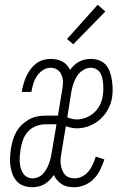

<svg xmlns="http://www.w3.org/2000/svg" viewBox="-20 -774 540 802"><path d="M115 8Q96 8 79 2Q62 -4 50.5 -16.5Q39 -29 32.5 -46Q26 -63 23.5 -81Q21 -99 22 -117.5Q23 -136 26 -155Q29 -172 34 -189.5Q39 -207 48 -223Q57 -239 71 -252.5Q85 -266 101 -275Q117 -284 135 -287.5Q153 -291 170 -291H222L240 -400Q243 -416 243 -431.5Q243 -447 237 -461Q231 -475 219 -483Q207 -491 191 -491Q175 -491 160 -481.5Q145 -472 135 -457.5Q125 -443 120 -427Q115 -411 112 -395L111 -390H71L72 -397Q75 -412 79.5 -427.5Q84 -443 91 -457.5Q98 -472 108 -485.5Q118 -499 131.5 -509Q145 -519 160.5 -523.5Q176 -528 191 -528Q204 -528 216.5 -525.5Q229 -523 239.5 -517.5Q250 -512 258.5 -503Q267 -494 273 -482Q280 -493 290 -502Q300 -511 311.5 -517Q323 -523 335.5 -525.5Q348 -528 360 -528Q378 -528 395 -521.5Q412 -515 423 -502Q434 -489 439.5 -472.5Q445 -456 447.5 -438.5Q450 -421 450.5 -403Q451 -385 448 -366Q444 -341 431 -317Q418 -293 397.5 -275Q377 -257 352 -247.5Q327 -238 301 -238Q289 -238 277.5 -240.5Q266 -243 255 -247L237 -138Q235 -126 233.5 -113.5Q232 -101 233.5 -89Q235 -77 239 -66Q243 -55 250 -46Q257 -37 268.5 -33Q280 -29 292 -29Q308 -29 323.5 -37Q339 -45 350 -58.5Q361 -72 368 -88Q375 -104 380 -120L416 -108Q409 -87 399 -66Q389 -45 373 -28Q357 -11 335 -1.5Q313 8 291 8Q277 8 263.5 5.5Q250 3 239 -4Q228 -11 219 -21Q210 -31 205 -43Q197 -32 187.5 -22Q178 -12 166 -5Q154 2 141 5Q128 8 115 8ZM302 -275Q320 -275 339 -282.5Q358 -290 373 -303.5Q388 -317 397 -335Q406 -353 409 -372Q411 -385 411.5 -397.5Q412 -410 411 -422.5Q410 -435 407.5 -447Q405 -459 399 -469Q393 -479 382.5 -485Q372 -491 359 -491Q343 -491 327 -481Q311 -471 301.5 -456Q292 -441 286.5 -424Q281 -407 278 -390L261 -284Q270 -280 280.5 -277.5Q291 -275 302 -275ZM117 -29Q128 -29 139.5 -34Q151 -39 159.5 -48Q168 -57 174 -68Q180 -79 184.5 -90.5Q189 -102 191.5 -113.5Q194 -125 196 -136L216 -255H170Q151 -255 131 -247.5Q111 -240 97 -224.5Q83 -209 76 -189.5Q69 -170 66 -151Q64 -138 63 -125Q62 -112 62.5 -99Q63 -86 66 -74Q69 -62 75.5 -51.5Q82 -41 92.5 -35Q103 -29 117 -29ZM286 -589 260 -611 388 -754 420 -726Z"/></svg>

Font: Iosevka Curly Extralight
Style: Italic
Weight: 200
Italic angle: -9°
Monospace: yes
Designer: Belleve Invis
Foundry: Belleve Invis
Version: Version 22.1.2; ttfautohint (v1.8.4)